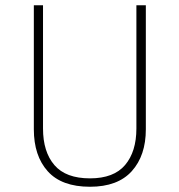

<svg xmlns="http://www.w3.org/2000/svg" viewBox="-20 -702 684 732"><path d="M536 -682V-209Q536 -109 482.5 -49.5Q429 10 323 10Q215 10 162 -49Q109 -108 109 -209V-682H144V-212Q144 -123 187.5 -72.5Q231 -22 323 -22Q414 -22 457 -73Q500 -124 500 -212V-682Z"/></svg>

Font: Fira Sans UltraLight
Style: Regular
Weight: 200
Designer: Carrois Corporate & Edenspiekermann AG
Foundry: Carrois Corporate GbR & Edenspiekermann AG
Version: Version 4.106;PS 004.106;hotconv 1.0.70;makeotf.lib2.5.58329